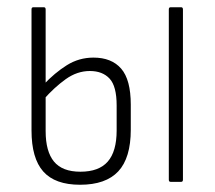

<svg xmlns="http://www.w3.org/2000/svg" viewBox="-20 -502 593 530"><path d="M201 8Q132 8 99.5 -28.5Q67 -65 67 -142V-476Q67 -482 72 -482H101Q106 -482 106 -476V-140Q106 -84 129 -56Q152 -28 202 -28Q253 -28 277.5 -56Q302 -84 302 -142V-211Q302 -264 282.5 -285Q263 -306 228 -306Q193 -306 161.5 -283.5Q130 -261 100 -227V-268Q131 -301 164.5 -322Q198 -343 238 -343Q288 -343 314.5 -312.5Q341 -282 341 -213V-144Q341 -66 306.5 -29Q272 8 201 8ZM451 0Q446 0 446 -6V-476Q446 -482 451 -482H480Q485 -482 485 -476V-6Q485 0 480 0Z"/></svg>

Font: Sofia Sans Condensed ExtraLight
Style: Regular
Weight: 250
Version: Version 4.100